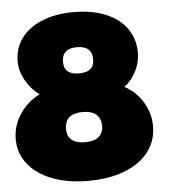

<svg xmlns="http://www.w3.org/2000/svg" viewBox="-54 -759 735 817"><g transform="rotate(-5 313.5 -350.5)"><path d="M548 -515Q548 -475 529 -437Q510 -399 478 -375Q527 -349 556 -301Q585 -253 585 -198Q585 -136 548.5 -88.5Q512 -41 445.5 -15.5Q379 10 291 10Q203 10 137 -15.5Q71 -41 34.5 -87Q-2 -133 -2 -194Q-2 -250 30.5 -299.5Q63 -349 116 -375Q79 -402 57 -442Q35 -482 35 -522Q35 -579 66.5 -621.5Q98 -664 156 -687.5Q214 -711 290 -711Q368 -711 426.5 -687Q485 -663 516.5 -618.5Q548 -574 548 -515ZM227 -503Q227 -449 291 -449Q356 -449 356 -503Q356 -561 291 -561Q227 -561 227 -503ZM215 -218Q215 -187 234.5 -171Q254 -155 291 -155Q329 -155 349 -171Q369 -187 369 -218Q369 -250 349.5 -267Q330 -284 292 -284Q215 -284 215 -218Z"/></g></svg>

Font: Gontserrat Black
Style: Regular
Weight: 900
Designer: Julieta Ulanovsky
Foundry: Julieta Ulanovsky
Version: Version 6.001